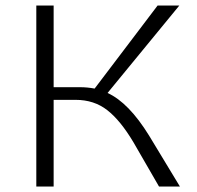

<svg xmlns="http://www.w3.org/2000/svg" viewBox="-20 -678 715 698"><path d="M522 -185 634 0H558L465 -161Q418 -240 370 -277.5Q322 -315 255 -315H175V0H112V-658H175V-361H272Q297 -361 324 -356L553 -658H632L371 -340Q448 -305 522 -185Z"/></svg>

Font: EauTestSC Semilight
Style: Regular
Weight: 300
Designer: Christian Thalmann (Catharsis Fonts)
Version: Version 0.001;PS 000.001;hotconv 1.0.88;makeotf.lib2.5.64775